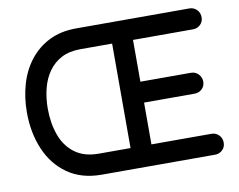

<svg xmlns="http://www.w3.org/2000/svg" viewBox="-77 -803 1128 905"><g transform="rotate(-10 487.5 -350.0)"><path d="M882 -100Q903 -100 917.5 -85.5Q932 -71 932 -49Q932 -28 917.5 -14Q903 0 882 0H340Q243 0 176.5 -47Q110 -94 76.5 -173.5Q43 -253 43 -350Q43 -421 61.5 -484.5Q80 -548 118 -596.5Q156 -645 211.5 -672.5Q267 -700 340 -700H882Q903 -700 917.5 -685.5Q932 -671 932 -649Q932 -628 917.5 -614Q903 -600 882 -600H586L595 -617V-386L585 -400H837Q858 -400 872.5 -385Q887 -370 887 -349Q887 -328 872.5 -314Q858 -300 837 -300H585L595 -316V-92L589 -100ZM508 -100 495 -86V-615L506 -600H343Q290 -600 252.5 -580.5Q215 -561 190.5 -526.5Q166 -492 154.5 -446.5Q143 -401 143 -350Q143 -281 163.5 -224Q184 -167 228.5 -133.5Q273 -100 343 -100Z"/></g></svg>

Font: Quicksand SemiBold
Style: Regular
Weight: 600
Designer: Andrew Paglinawan
Foundry: Andrew Paglinawan
Version: Version 3.006